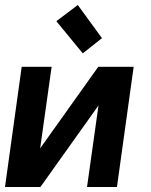

<svg xmlns="http://www.w3.org/2000/svg" viewBox="-25 -750 606 770"><path d="M384 -597 287 -730 201 -665 307 -536ZM62 -482 -5 0H137L370 -327L324 0H444L511 -482H369L136 -155L182 -482Z"/></svg>

Font: Cantarell
Style: BoldOblique
Weight: 700
Italic angle: -8°
Designer: Dave Crossland
Version: Version 0.024